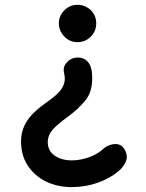

<svg xmlns="http://www.w3.org/2000/svg" viewBox="-20 -597 604 793"><path d="M223.1 -500.5C223.1 -480 230.5 -461.9 245.6 -446.3C260.3 -430.7 278.3 -422.9 300.3 -422.9C321.8 -422.9 339.8 -430.7 355 -445.8C370.1 -460.9 377.4 -479 377.4 -500.5C377.4 -522.5 369.6 -541 354.5 -555.7C338.9 -569.8 320.8 -577.1 300.3 -577.1C279.3 -577.1 261.2 -569.8 246.1 -554.7C231 -539.6 223.1 -521.5 223.1 -500.5ZM493.7 18.6C484.4 3.9 471.2 -2.9 454.1 -2C436.5 -1 420.9 5.4 407.2 17.1C394 30.3 375.5 41.5 351.1 51.3C326.2 60.5 301.8 65.4 277.8 65.4C249 65.4 225.1 59.1 206.1 45.9C187 32.7 177.2 14.2 177.2 -10.7C177.2 -27.8 183.1 -43.5 195.3 -58.6C207 -73.2 229 -92.3 260.7 -115.2C287.6 -134.8 311 -156.2 331.1 -180.2C351.1 -204.1 360.8 -234.9 360.8 -273.4C360.8 -291 359.4 -305.2 356 -316.4C348.1 -344.2 326.2 -364.3 289.1 -358.4C275.9 -356 264.2 -349.1 253.9 -336.9C243.7 -324.7 240.7 -310.1 245.1 -293C246.6 -286.6 247.6 -280.8 247.6 -272.5C247.6 -235.4 221.7 -209.5 178.7 -178.7C119.6 -137.7 66.9 -91.8 66.9 -13.2C66.9 25.4 76.2 58.6 94.7 86.9C131.8 143.6 197.8 175.8 275.9 175.8C314.5 175.8 351.1 169.4 385.3 157.2C418.9 145 446.8 129.4 468.8 110.4C481 101.1 491.2 87.9 499 71.8C506.8 55.7 504.9 37.6 493.7 18.6Z"/></svg>

Font: Mikhak SemiBold
Style: Regular
Weight: 600
Designer: Amin Abedi
Version: Version 3.2